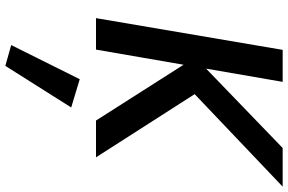

<svg xmlns="http://www.w3.org/2000/svg" viewBox="-200 -540 1080 720"><g transform="rotate(90 340.0 -180.0)"><path d="M167 -700 48 0H166L287 -700ZM535 -700 195 -372 432 0H570L333 -370L680 -700ZM277 61 149 318 227 340 383 93Z"/></g></svg>

Font: Jost Medium
Style: Italic
Weight: 500
Italic angle: -5°
Version: Version 3.710